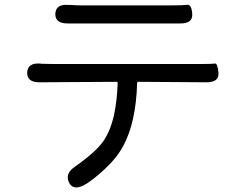

<svg xmlns="http://www.w3.org/2000/svg" viewBox="-20 -757 1040 819"><path d="M338 33Q291 57 274 21Q257 -16 297 -44Q395 -113 425 -161Q455 -209 468 -275Q479 -328 482 -403Q482 -408 477 -408L148 -406Q95 -406 96 -447Q97 -489 150 -486L157 -485Q182 -484 207 -484H837Q885 -484 896.5 -486Q908 -488 912 -447Q915 -406 861 -406L570 -408Q565 -408 565 -403Q560 -235 506 -135Q479 -84 425.5 -34.5Q372 15 338 33ZM268 -657Q215 -657 216 -698Q218 -740 270 -736H280Q305 -734 330 -734H710Q760 -734 778.5 -736.5Q797 -739 800 -698Q803 -657 750 -657Z"/></svg>

Font: Resource Han Rounded CN
Style: Regular
Weight: 400
Designer: Cyano Hao (round all glyphs); Ryoko NISHIZUKA  (kana, bopomofo & ideographs); Paul D. Hunt (Latin, Greek & Cyrillic); Sa
Foundry: Cyano Hao
Version: 0.990